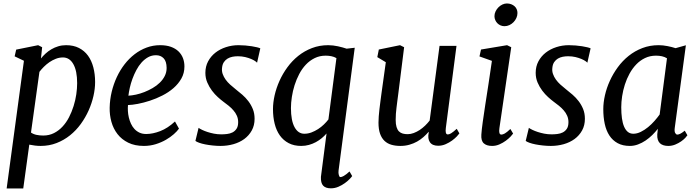

<svg xmlns="http://www.w3.org/2000/svg" viewBox="-20 -827 4013 1101"><path d="M113.3 253.9H18.1L117.2 -478.5L64 -503.9L72.8 -542.5L198.7 -567.9L221.7 -556.2L214.8 -491.7Q226.6 -506.3 241.5 -520Q256.3 -533.7 274.7 -544.4Q293 -555.2 314 -561.5Q335 -567.9 358.9 -567.9Q401.4 -567.9 432.6 -552Q463.9 -536.1 484.4 -508.1Q504.9 -480 515.1 -441.2Q525.4 -402.3 525.4 -356.4Q525.4 -318.4 515.9 -276.4Q506.3 -234.4 488.3 -193.8Q470.2 -153.3 443.4 -116.2Q416.5 -79.1 381.8 -51.3Q347.2 -23.4 304.7 -6.8Q262.2 9.8 212.9 9.8Q197.3 9.8 180.7 7.8Q164.1 5.9 147.9 2.4ZM157.7 -66.9Q171.9 -57.1 189.7 -53.5Q207.5 -49.8 228 -49.8Q261.7 -49.8 289.3 -63.7Q316.9 -77.6 338.6 -101.1Q360.4 -124.5 376 -155Q391.6 -185.5 402.1 -219Q412.6 -252.4 417.5 -286.1Q422.4 -319.8 422.4 -350.1Q422.4 -420.9 400.6 -459.2Q378.9 -497.6 340.8 -497.6Q320.3 -497.6 300.5 -490Q280.8 -482.4 263.4 -470.5Q246.1 -458.5 231.4 -443.8Q216.8 -429.2 206.1 -415Z M608.9 -210Q609.9 -256.3 620.6 -300.8Q631.3 -345.2 649.9 -385Q668.5 -424.8 694.3 -458.3Q720.2 -491.7 752 -516.1Q783.7 -540.5 820.6 -554.2Q857.4 -567.9 897.9 -567.9Q933.6 -567.9 959.7 -558.6Q985.8 -549.3 1003.2 -532.7Q1020.5 -516.1 1029.1 -493.9Q1037.6 -471.7 1037.6 -445.8Q1037.6 -407.7 1020.3 -377Q1002.9 -346.2 974.9 -321.8Q946.8 -297.4 911.1 -279.3Q875.5 -261.2 839.6 -249.5Q803.7 -237.8 770.5 -231.4Q737.3 -225.1 713.9 -224.6Q712.4 -209 713.4 -190.4Q714.4 -171.9 718.8 -153.3Q723.1 -134.8 731 -117.7Q738.8 -100.6 751 -87.4Q763.2 -74.2 779.8 -66.4Q796.4 -58.6 818.4 -58.6Q856 -58.6 898.9 -75.2Q941.9 -91.8 983.4 -130.4L1006.3 -89.4Q996.1 -74.7 976.8 -57.6Q957.5 -40.5 931.4 -25.4Q905.3 -10.3 873 -0.2Q840.8 9.8 805.2 9.8Q752.9 9.8 715.3 -8.8Q677.7 -27.3 653.8 -58.1Q629.9 -88.9 618.9 -128.4Q607.9 -168 608.9 -210ZM716.3 -278.3Q735.8 -279.3 759.8 -284.4Q783.7 -289.6 807.9 -299.1Q832 -308.6 855.2 -322Q878.4 -335.4 896.2 -352.8Q914.1 -370.1 924.8 -391.4Q935.5 -412.6 935.5 -437.5Q935.1 -475.6 918.2 -492.9Q901.4 -510.3 874.5 -510.3Q849.6 -510.3 829.1 -498.8Q808.6 -487.3 791.7 -468.5Q774.9 -449.7 762 -425.3Q749 -400.9 739.5 -375Q730 -349.1 724.4 -324Q718.8 -298.8 716.3 -278.3Z M1118.7 -93.8Q1126.5 -88.4 1139.6 -82Q1152.8 -75.7 1169.9 -70.1Q1187 -64.5 1207.3 -60.5Q1227.5 -56.6 1249.5 -56.6Q1264.6 -56.6 1281.7 -58.6Q1298.8 -60.5 1313 -67.6Q1327.1 -74.7 1336.4 -88.6Q1345.7 -102.5 1345.7 -126.5Q1345.7 -146.5 1338.4 -163.1Q1331.1 -179.7 1318.8 -193.8Q1306.6 -208 1291.3 -220.5Q1275.9 -232.9 1259.8 -244.6Q1246.6 -254.4 1229 -270.3Q1211.4 -286.1 1195.6 -307.1Q1179.7 -328.1 1168.7 -353.8Q1157.7 -379.4 1157.7 -409.2Q1157.7 -445.8 1173.3 -475.1Q1189 -504.4 1215.1 -524.9Q1241.2 -545.4 1275.6 -556.6Q1310.1 -567.9 1347.7 -567.9Q1367.2 -567.9 1387 -566.2Q1406.7 -564.5 1423.8 -561.8Q1440.9 -559.1 1453.9 -555.9Q1466.8 -552.7 1472.7 -549.8L1454.1 -467.3Q1451.7 -470.7 1442.9 -476.8Q1434.1 -482.9 1419.7 -489Q1405.3 -495.1 1386 -499.8Q1366.7 -504.4 1343.8 -504.4Q1328.1 -504.4 1313 -501.5Q1297.9 -498.5 1285.4 -491.2Q1272.9 -483.9 1264.2 -471.2Q1255.4 -458.5 1253.4 -439Q1251 -419.9 1256.8 -403.1Q1262.7 -386.2 1273.7 -370.8Q1284.7 -355.5 1299.8 -341.8Q1314.9 -328.1 1331.1 -315.4Q1350.1 -300.8 1369.4 -283.9Q1388.7 -267.1 1404.3 -246.6Q1419.9 -226.1 1429.9 -201.4Q1439.9 -176.8 1439.9 -146Q1439.9 -107.9 1423.8 -78.9Q1407.7 -49.8 1380.9 -30Q1354 -10.3 1318.6 -0.2Q1283.2 9.8 1244.6 9.8Q1222.7 9.8 1199.7 7.3Q1176.8 4.9 1157 1Q1137.2 -2.9 1122.1 -8.3Q1106.9 -13.7 1100.6 -19Z M1707 9.8Q1666 9.8 1635.5 -6.1Q1605 -22 1585 -50Q1564.9 -78.1 1555.2 -116.7Q1545.4 -155.3 1545.4 -201.2Q1545.4 -238.8 1554.9 -280.8Q1564.5 -322.8 1582.8 -363.5Q1601.1 -404.3 1628.2 -441.4Q1655.3 -478.5 1690.4 -506.6Q1725.6 -534.7 1768.8 -551.3Q1812 -567.9 1862.3 -567.9Q1875.5 -567.9 1889.9 -566.2Q1904.3 -564.5 1918.2 -561.5Q1932.1 -558.6 1944.8 -554.9Q1957.5 -551.3 1967.8 -547.9L2014.2 -553.2L1921.4 151.4Q1920.4 157.7 1920.9 164.3Q1921.4 170.9 1922.9 176.3Q1924.3 181.6 1926.5 185.1Q1928.7 188.5 1931.6 188.5Q1935.5 188.5 1940.2 187Q1944.8 185.5 1951.2 181.9Q1957.5 178.2 1965.6 172.1Q1973.6 166 1984.4 156.2L1999.5 182.6Q1996.1 188 1985.1 199.5Q1974.1 210.9 1957.8 222.9Q1941.4 234.9 1920.7 243.9Q1899.9 252.9 1877.4 252.9Q1847.2 252.9 1833 237.5Q1818.8 222.2 1820.3 187L1852.5 -61.5Q1840.3 -47.4 1825 -34.7Q1809.6 -22 1791.3 -12Q1772.9 -2 1751.7 3.9Q1730.5 9.8 1707 9.8ZM1725.1 -60.1Q1746.1 -60.1 1766.1 -67.6Q1786.1 -75.2 1804.2 -86.9Q1822.3 -98.6 1837.4 -113.3Q1852.5 -127.9 1863.3 -142.1L1909.2 -493.7Q1896 -501.5 1880.4 -504.6Q1864.7 -507.8 1847.7 -507.8Q1813 -507.8 1784.7 -493.9Q1756.3 -480 1734.1 -456.5Q1711.9 -433.1 1695.8 -402.3Q1679.7 -371.6 1669.2 -338.4Q1658.7 -305.2 1653.6 -271.2Q1648.4 -237.3 1648.4 -207.5Q1648.4 -136.2 1668.9 -98.1Q1689.5 -60.1 1725.1 -60.1Z M2150.4 -124Q2150.4 -140.1 2151.9 -160.2Q2153.3 -180.2 2156 -202.1Q2158.7 -224.1 2161.6 -246.8Q2164.6 -269.5 2167.5 -291.5L2192.4 -470.2L2143.6 -499.5L2152.3 -543L2273.9 -567.9L2297.4 -556.2L2263.7 -287.6Q2260.7 -265.6 2258.3 -246.3Q2255.9 -227.1 2253.7 -209.5Q2251.5 -191.9 2250.2 -174.8Q2249 -157.7 2249 -139.6Q2249 -114.7 2253.9 -98.6Q2258.8 -82.5 2267.8 -73.5Q2276.9 -64.5 2289.6 -61Q2302.2 -57.6 2317.9 -57.6Q2335 -57.6 2352.5 -64.2Q2370.1 -70.8 2386.5 -81.5Q2402.8 -92.3 2417.5 -106.4Q2432.1 -120.6 2443.8 -135.7L2500.5 -564H2597.7L2536.6 -93.3Q2531.7 -56.2 2547.4 -56.2Q2551.3 -56.2 2555.7 -57.4Q2560.1 -58.6 2566.2 -62.3Q2572.3 -65.9 2580.3 -72.3Q2588.4 -78.6 2599.1 -88.4L2614.3 -62Q2610.8 -56.6 2599.9 -44.9Q2588.9 -33.2 2572.5 -21.2Q2556.2 -9.3 2535.6 -0.2Q2515.1 8.8 2492.7 8.8Q2459 8.8 2445.1 -11.7Q2431.2 -32.2 2438.5 -66.9L2438 -71.3Q2424.8 -55.7 2408.2 -41Q2391.6 -26.4 2371.6 -15.1Q2351.6 -3.9 2327.6 2.9Q2303.7 9.8 2275.9 9.8Q2248 9.8 2224.9 3.2Q2201.7 -3.4 2185.1 -19Q2168.5 -34.7 2159.4 -60.3Q2150.4 -85.9 2150.4 -124Z M2740.2 -55.2Q2742.2 -84.5 2748.3 -127.9Q2754.4 -171.4 2762.7 -225.8Q2771 -280.3 2781 -344Q2791 -407.7 2800.8 -478L2729.5 -503.4L2738.3 -543L2887.7 -567.9L2911.6 -556.2L2843.8 -92.3Q2838.4 -55.2 2855 -55.2Q2862.8 -55.2 2874.5 -61.5Q2886.2 -67.9 2906.7 -87.4L2922.4 -61Q2918.9 -55.7 2908 -43.9Q2897 -32.2 2880.9 -20.3Q2864.7 -8.3 2844.5 0.7Q2824.2 9.8 2801.8 9.8Q2771 9.8 2754.4 -4.9Q2737.8 -19.5 2740.2 -55.2ZM2872.6 -676.8Q2860.8 -676.8 2850.3 -681.4Q2839.8 -686 2832.3 -693.6Q2824.7 -701.2 2820.1 -711.7Q2815.4 -722.2 2815.4 -733.9Q2815.4 -748.5 2821.8 -761.7Q2828.1 -774.9 2838.4 -785.2Q2848.6 -795.4 2861.3 -801.3Q2874 -807.1 2886.7 -807.1Q2900.4 -807.1 2911.6 -802.7Q2922.9 -798.3 2930.9 -791Q2939 -783.7 2943.1 -773.7Q2947.3 -763.7 2947.3 -752.4Q2947.3 -737.8 2941.2 -724.1Q2935.1 -710.4 2924.8 -700Q2914.6 -689.5 2901.1 -683.1Q2887.7 -676.8 2872.6 -676.8Z M3012.7 -93.8Q3020.5 -88.4 3033.7 -82Q3046.9 -75.7 3064 -70.1Q3081.1 -64.5 3101.3 -60.5Q3121.6 -56.6 3143.6 -56.6Q3158.7 -56.6 3175.8 -58.6Q3192.9 -60.5 3207 -67.6Q3221.2 -74.7 3230.5 -88.6Q3239.7 -102.5 3239.7 -126.5Q3239.7 -146.5 3232.4 -163.1Q3225.1 -179.7 3212.9 -193.8Q3200.7 -208 3185.3 -220.5Q3169.9 -232.9 3153.8 -244.6Q3140.6 -254.4 3123 -270.3Q3105.5 -286.1 3089.6 -307.1Q3073.7 -328.1 3062.7 -353.8Q3051.8 -379.4 3051.8 -409.2Q3051.8 -445.8 3067.4 -475.1Q3083 -504.4 3109.1 -524.9Q3135.3 -545.4 3169.7 -556.6Q3204.1 -567.9 3241.7 -567.9Q3261.2 -567.9 3281 -566.2Q3300.8 -564.5 3317.9 -561.8Q3335 -559.1 3347.9 -555.9Q3360.8 -552.7 3366.7 -549.8L3348.1 -467.3Q3345.7 -470.7 3336.9 -476.8Q3328.1 -482.9 3313.7 -489Q3299.3 -495.1 3280 -499.8Q3260.7 -504.4 3237.8 -504.4Q3222.2 -504.4 3207 -501.5Q3191.9 -498.5 3179.4 -491.2Q3167 -483.9 3158.2 -471.2Q3149.4 -458.5 3147.5 -439Q3145 -419.9 3150.9 -403.1Q3156.7 -386.2 3167.7 -370.8Q3178.7 -355.5 3193.8 -341.8Q3209 -328.1 3225.1 -315.4Q3244.1 -300.8 3263.4 -283.9Q3282.7 -267.1 3298.3 -246.6Q3314 -226.1 3324 -201.4Q3334 -176.8 3334 -146Q3334 -107.9 3317.9 -78.9Q3301.8 -49.8 3274.9 -30Q3248 -10.3 3212.6 -0.2Q3177.2 9.8 3138.7 9.8Q3116.7 9.8 3093.8 7.3Q3070.8 4.9 3051 1Q3031.2 -2.9 3016.1 -8.3Q3001 -13.7 2994.6 -19Z M3591.8 9.8Q3550.8 9.8 3521.7 -6.1Q3492.7 -22 3474.4 -50Q3456.1 -78.1 3447.8 -116.7Q3439.5 -155.3 3439.5 -201.2Q3439.5 -238.8 3449 -280.8Q3458.5 -322.8 3477.1 -363.5Q3495.6 -404.3 3522.7 -441.4Q3549.8 -478.5 3585 -506.6Q3620.1 -534.7 3663.3 -551.3Q3706.5 -567.9 3756.8 -567.9Q3781.2 -567.9 3807.4 -562.7Q3833.5 -557.6 3854 -550.8L3913.1 -567.4L3849.1 -92.3Q3846.7 -72.3 3852.1 -63.7Q3857.4 -55.2 3863.8 -55.2Q3870.6 -55.2 3880.1 -59.6Q3889.6 -64 3906.7 -77.6L3921.9 -51.3Q3919.4 -46.9 3909.9 -36.6Q3900.4 -26.4 3885.7 -16.1Q3871.1 -5.9 3852.1 2Q3833 9.8 3812 9.8Q3797.4 9.8 3785.2 6.1Q3772.9 2.4 3764.6 -5.4Q3756.3 -13.2 3752.2 -25.9Q3748 -38.6 3749 -56.2L3752.4 -88.4Q3738.3 -70.3 3720.5 -52.7Q3702.6 -35.2 3682.1 -21.2Q3661.6 -7.3 3638.7 1.2Q3615.7 9.8 3591.8 9.8ZM3611.8 -60.1Q3632.8 -60.1 3654.5 -70.8Q3676.3 -81.5 3696.3 -97.9Q3716.3 -114.3 3733.4 -133.8Q3750.5 -153.3 3762.7 -170.4L3804.7 -492.7Q3791.5 -501 3775.6 -504.4Q3759.8 -507.8 3741.7 -507.8Q3707 -507.8 3678.7 -494.1Q3650.4 -480.5 3628.4 -457.5Q3606.4 -434.6 3590.1 -404.8Q3573.7 -375 3563.2 -342Q3552.7 -309.1 3547.6 -275.6Q3542.5 -242.2 3542.5 -212.4Q3542.5 -176.8 3546.4 -148.7Q3550.3 -120.6 3558.8 -100.8Q3567.4 -81.1 3580.3 -70.6Q3593.3 -60.1 3611.8 -60.1Z"/></svg>

Font: Merriweather
Style: Italic
Weight: 400
Italic angle: -7°
Designer: Eben Sorkin ( eben@eyebytes.com )
Foundry: Eben Sorkin ( eben@eyebytes.com )
Version: Version 1.005; ttfautohint (v0.97) -l 13 -r 13 -G 200 -x 24 